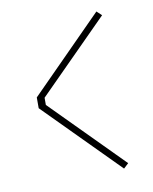

<svg xmlns="http://www.w3.org/2000/svg" viewBox="-62 -658 462 579"><g transform="rotate(-10 168.5 -368.5)"><path d="M272 -128 50 -352V-385L272 -609L287 -595L73 -380V-358L287 -142Z"/></g></svg>

Font: Tomorrow Thin
Style: Regular
Weight: 250
Designer: Tony de Marco, Monica Rizzolli
Foundry: Just in Type
Version: Version 2.002